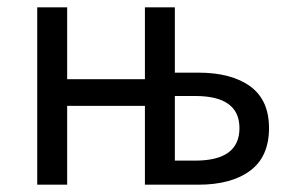

<svg xmlns="http://www.w3.org/2000/svg" viewBox="-20 -506 798 526"><path d="M82 0V-486H164V-289H377V-486H459V-307H523Q614 -307 665.5 -269.5Q717 -232 717 -155Q717 -77 665.5 -38.5Q614 0 523 0H377V-216H164V0ZM459 -66H515Q636 -66 636 -155Q636 -243 515 -243H459Z"/></svg>

Font: Toshiba Sans
Style: Regular
Weight: 400
Designer: Paul D. Hunt
Foundry: Toshiba Corporation
Version: Version 2.020;PS 2.0;hotconv 1.0.86;makeotf.lib2.5.63406